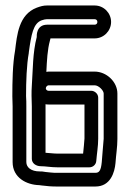

<svg xmlns="http://www.w3.org/2000/svg" viewBox="-20 -690 472 700"><path d="M146 -310C150 -309 153 -309 157 -309H288V-185C287 -169 285 -149 283 -130H189C176 -130 163 -132 146 -133V-302ZM26 -302V-99C26 -42 77 -16 123 -15C132 -14 136 -13 140 -13L159 -11C170 -10 180 -10 189 -10H328C383 -10 398 -62 401 -95C403 -125 408 -154 408 -183V-349C408 -392 368 -429 325 -429H157C154 -429 152 -428 149 -428C151 -470 153 -509 162 -542C163 -544 163 -547 164 -550H325C359 -550 385 -578 385 -610C385 -642 359 -670 325 -670H151C138 -670 128 -667 114 -662C48 -637 42 -562 35 -506C26 -456 25 -393 25 -339C25 -327 26 -315 26 -302ZM96 -302V-111C96 -94 112 -84 129 -84C147 -84 165 -80 189 -80H306C319 -80 330 -90 331 -103C333 -129 338 -157 338 -184V-334C338 -349 324 -359 313 -359H157C151 -359 147 -364 147 -368C147 -374 153 -379 157 -379H325C340 -379 358 -360 358 -349V-184C356 -157 353 -128 351 -99C348 -67 341 -60 328 -60H189C180 -60 172 -60 165 -61L146 -63C135 -65 132 -65 125 -65C93 -65 76 -80 76 -99V-302C76 -313 76 -328 75 -340C75 -393 77 -453 85 -497V-499C94 -564 101 -605 132 -616C141 -619 146 -620 151 -620H325C331 -620 335 -616 335 -610C335 -604 331 -600 325 -600H152C111 -600 114 -557 114 -557V-555C99 -498 100 -435 96 -377C95 -364 95 -354 95 -341C95 -329 96 -316 96 -302Z"/></svg>

Font: Electronic
Style: Outline
Weight: 700
Version: Version 1.011